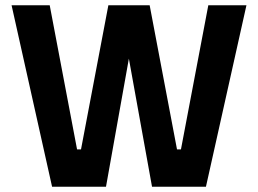

<svg xmlns="http://www.w3.org/2000/svg" viewBox="-20 -710 981 730"><path d="M24 -690 178 0H383L470 -487L558 0H763L917 -690H772L668 -142H653L549 -690H392L288 -142H273L169 -690Z"/></svg>

Font: TitilliumText22L
Style: 999 wt
Weight: 900
Designer: Campivisivi
Foundry: Campivisivi
Version: 1.000